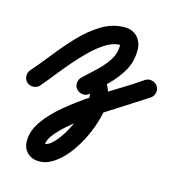

<svg xmlns="http://www.w3.org/2000/svg" viewBox="-113 -380 728 791"><g transform="rotate(15 250.5 15.5)"><path d="M48 25Q38 36 22.5 37Q7 38 -5 28Q-16 18 -17 2.5Q-18 -13 -8 -25Q23 -60 59.5 -106.5Q96 -153 137 -196.5Q178 -240 224.5 -268.5Q271 -297 323 -297Q357 -297 377.5 -275Q398 -253 398 -219Q398 -170 376 -131.5Q354 -93 320.5 -60Q287 -27 255 4Q255 4 255 4Q255 4 255 4Q244 15 228.5 14.5Q213 14 202 3Q191 -8 191.5 -23.5Q192 -39 203 -50Q227 -73 255 -98.5Q283 -124 303 -154Q323 -184 323 -219Q323 -222 323 -222Q295 -222 264.5 -203.5Q234 -185 203.5 -155.5Q173 -126 144.5 -92.5Q116 -59 91.5 -28Q67 3 48 25Q48 25 48 25Q48 25 48 25ZM255 4Q244 15 228.5 14.5Q213 14 202 3Q191 -8 191.5 -23.5Q192 -39 203 -50Q215 -62 230 -70.5Q245 -79 262 -79Q289 -79 304 -61.5Q319 -44 325.5 -19.5Q332 5 332 27Q332 55 321.5 94Q311 133 291.5 174Q272 215 246 249.5Q220 284 188.5 306Q157 328 124 328Q93 328 73.5 309Q54 290 54 259Q54 216 84 173.5Q114 131 162 91.5Q210 52 265 15.5Q320 -21 371.5 -52Q423 -83 458 -108Q458 -108 458 -108Q458 -108 458 -108Q471 -117 486.5 -114Q502 -111 511 -99Q520 -86 517 -70.5Q514 -55 502 -46Q475 -28 429.5 0.5Q384 29 332.5 62.5Q281 96 234.5 131Q188 166 158.5 199Q129 232 129 259Q129 261 125.5 257Q122 253 124 253Q142 253 161 234.5Q180 216 197.5 188Q215 160 228 128.5Q241 97 249 69.5Q257 42 257 27Q257 18 255.5 8.5Q254 -1 250 -9Q249 -11 251 -9Q253 -7 253 -7Q256 -5 259 -4Q260 -4 262 -4Q263 -4 255 4Q255 4 255 4Q255 4 255 4Z"/></g></svg>

Font: FRB American Cursive Guidelines Arrows Extrabold
Style: Bold Italic
Weight: 800
Italic angle: -25°
Version: Version 2.0;Modular Font Editor K font №1